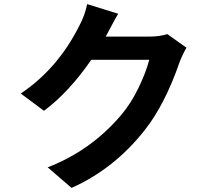

<svg xmlns="http://www.w3.org/2000/svg" viewBox="-20 -855 1040 934"><path d="M794 -689 887 -623Q866 -586 853 -551Q782 -346 684 -222Q535 -33 328 59L212 -41Q422 -122 569 -295Q616 -350 653 -426Q690 -502 706 -564H424Q315 -406 194 -316L81 -400Q260 -520 365 -728Q393 -780 404 -835L555 -788Q542 -767 524 -732.5Q506 -698 503 -693L494 -677H707Q755 -677 794 -689Z"/></svg>

Font: Noto Sans Korean Bold
Style: Bold
Weight: 700
Designer: Ryoko NISHIZUKA  (kana & ideographs); Paul D. Hunt (Latin, Greek & Cyrillic); Wenlong ZHANG  (bopomofo); Sandoll Communi
Foundry: Adobe Systems Incorporated
Version: Version 1.000;PS 1;hotconv 1.0.78;makeotf.lib2.5.61930